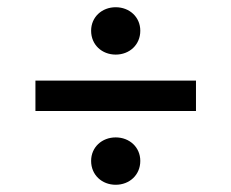

<svg xmlns="http://www.w3.org/2000/svg" viewBox="-20 -595 639 531"><path d="M300 -444C338 -444 368 -471 368 -510C368 -548 338 -575 300 -575C262 -575 232 -548 232 -510C232 -471 262 -444 300 -444ZM232 -150C232 -111 262 -84 300 -84C338 -84 368 -111 368 -150C368 -188 338 -215 300 -215C262 -215 232 -188 232 -150ZM78 -288H522V-372H78Z"/></svg>

Font: Source Code Pro Semibold
Style: Regular
Weight: 600
Monospace: yes
Designer: Paul D. Hunt
Foundry: Adobe Systems Incorporated
Version: Version 1.017;PS 1.000;hotconv 1.0.70;makeotf.lib2.5.5900